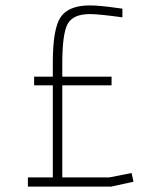

<svg xmlns="http://www.w3.org/2000/svg" viewBox="-20 -689 600 709"><path d="M312 -637Q250 -637 230 -601Q210 -565 210 -454V-406H392V-374H210V-34H384L466 -50L473 -18L391 0H83V-34H175V-374H106V-406H175V-458Q175 -584 204.5 -626.5Q234 -669 312 -669Q346 -669 410 -660L432 -657V-625Q345 -637 312 -637Z"/></svg>

Font: Titillium Web ExtraLight
Style: Regular
Weight: 275
Version: Version 1.002;PS 57.000;hotconv 1.0.70;makeotf.lib2.5.55311